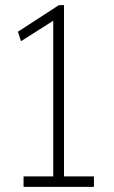

<svg xmlns="http://www.w3.org/2000/svg" viewBox="-20 -730 447 750"><path d="M72 0V-41H188V-649L62 -569L50 -606L210 -710H230V-41H347V0Z"/></svg>

Font: Readex Pro Light
Style: Regular
Weight: 300
Designer: Bonnie Shaver-Troup, Thomas Jockin
Foundry: Lexend
Version: Version 1.200; ttfautohint (v1.8.3)